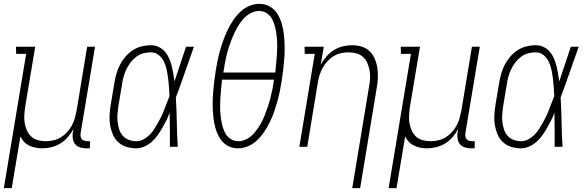

<svg xmlns="http://www.w3.org/2000/svg" viewBox="-38 -763 3058 998"><path d="M-18 215 98 -483H46L45 -520H145L93 -209Q90 -188 88.5 -166.5Q87 -145 90 -125Q93 -105 101.5 -86Q110 -67 124 -53.5Q138 -40 158.5 -34.5Q179 -29 201 -29Q220 -29 240 -33.5Q260 -38 278 -49Q296 -60 310.5 -76Q325 -92 335 -110Q345 -128 350.5 -147.5Q356 -167 360 -187L415 -520H456L381 -71Q380 -63 381 -54.5Q382 -46 387 -40Q392 -34 400.5 -31.5Q409 -29 417 -29H430L429 8H410Q394 8 379 3.5Q364 -1 354 -12Q344 -23 341 -39Q338 -55 340 -71L344 -93Q332 -71 315 -51Q298 -31 276 -17.5Q254 -4 229.5 2Q205 8 181 8Q163 8 146 4.5Q129 1 113.5 -6.5Q98 -14 86.5 -26.5Q75 -39 68 -54L23 215Z M671 8Q644 8 619.5 0.5Q595 -7 577 -23.5Q559 -40 549 -63Q539 -86 534.5 -111Q530 -136 531.5 -162.5Q533 -189 537 -215L557 -335Q561 -359 568 -382.5Q575 -406 586.5 -428Q598 -450 615 -469.5Q632 -489 653 -502.5Q674 -516 698.5 -522Q723 -528 746 -528Q768 -528 787 -519Q806 -510 819 -495Q832 -480 840.5 -461Q849 -442 854 -422Q859 -402 862.5 -381.5Q866 -361 869 -340Q884 -385 899 -430Q914 -475 929 -520H970Q946 -454 923.5 -388Q901 -322 876 -256Q880 -193 881 -128.5Q882 -64 886 0H845Q845 -44 845 -88Q845 -132 844 -177Q836 -156 826 -136Q816 -116 805 -97Q794 -78 781 -59.5Q768 -41 751 -26Q734 -11 712.5 -1.5Q691 8 671 8ZM671 -29Q690 -29 707 -38Q724 -47 738 -60.5Q752 -74 762.5 -90.5Q773 -107 782.5 -123.5Q792 -140 800.5 -157.5Q809 -175 815.5 -192.5Q822 -210 829 -227.5Q836 -245 843 -263Q842 -286 840.5 -309Q839 -332 836 -355Q833 -378 828.5 -400Q824 -422 814.5 -442Q805 -462 787.5 -476.5Q770 -491 746 -491Q727 -491 707.5 -486Q688 -481 671 -468.5Q654 -456 641.5 -439.5Q629 -423 620 -405Q611 -387 605.5 -368Q600 -349 597 -329L577 -209Q574 -189 572.5 -168.5Q571 -148 573.5 -128Q576 -108 582 -89.5Q588 -71 600.5 -57Q613 -43 632 -36Q651 -29 671 -29Z M1199 8Q1168 8 1143.5 -6.5Q1119 -21 1104.5 -45Q1090 -69 1082 -97Q1074 -125 1071 -154Q1068 -183 1067.5 -212.5Q1067 -242 1069 -272Q1071 -302 1074.5 -332Q1078 -362 1083 -393Q1087 -419 1092.5 -446Q1098 -473 1105.5 -499.5Q1113 -526 1122.5 -552.5Q1132 -579 1144 -604.5Q1156 -630 1172 -654.5Q1188 -679 1209 -699.5Q1230 -720 1256.5 -731.5Q1283 -743 1310 -743Q1341 -743 1365.5 -728.5Q1390 -714 1404.5 -690Q1419 -666 1427 -638Q1435 -610 1438 -581Q1441 -552 1441.5 -522.5Q1442 -493 1440 -463Q1438 -433 1434.5 -403Q1431 -373 1426 -342Q1422 -316 1416.5 -289Q1411 -262 1403.5 -235.5Q1396 -209 1387 -182.5Q1378 -156 1365.5 -130.5Q1353 -105 1337 -80.5Q1321 -56 1300 -35.5Q1279 -15 1252.5 -3.5Q1226 8 1199 8ZM1393 -386Q1395 -409 1397.5 -433Q1400 -457 1401.5 -480.5Q1403 -504 1403 -527Q1403 -550 1400.5 -573Q1398 -596 1393 -618Q1388 -640 1378.5 -660Q1369 -680 1350.5 -693Q1332 -706 1309 -706Q1285 -706 1262 -693Q1239 -680 1223 -660.5Q1207 -641 1194.5 -619Q1182 -597 1172.5 -574Q1163 -551 1155 -527.5Q1147 -504 1141 -480.5Q1135 -457 1131 -433.5Q1127 -410 1123 -386ZM1201 -29Q1225 -29 1247.5 -42Q1270 -55 1286 -74.5Q1302 -94 1315 -116Q1328 -138 1337 -161Q1346 -184 1354 -207.5Q1362 -231 1368 -254.5Q1374 -278 1378.5 -301.5Q1383 -325 1386 -349H1116Q1114 -326 1111.5 -302Q1109 -278 1107.5 -254.5Q1106 -231 1106 -208Q1106 -185 1108.5 -162Q1111 -139 1116 -117Q1121 -95 1130.5 -75Q1140 -55 1159 -42Q1178 -29 1201 -29Z M1793 215 1880 -311Q1884 -332 1885.5 -353.5Q1887 -375 1883.5 -395Q1880 -415 1872 -434Q1864 -453 1849.5 -466.5Q1835 -480 1815 -485.5Q1795 -491 1773 -491Q1754 -491 1734 -486.5Q1714 -482 1696 -471Q1678 -460 1663.5 -444Q1649 -428 1639 -410Q1629 -392 1623 -372.5Q1617 -353 1614 -333L1559 0H1518L1598 -483H1546L1545 -520H1645L1629 -427Q1641 -449 1658.5 -469Q1676 -489 1697.5 -502.5Q1719 -516 1743.5 -522Q1768 -528 1792 -528Q1818 -528 1842.5 -520.5Q1867 -513 1884 -496Q1901 -479 1910.5 -456Q1920 -433 1923.5 -408Q1927 -383 1926 -357Q1925 -331 1920 -305L1834 215Z M1982 215 2098 -483H2046L2045 -520H2145L2093 -209Q2090 -188 2088.5 -166.5Q2087 -145 2090 -125Q2093 -105 2101.5 -86Q2110 -67 2124 -53.5Q2138 -40 2158.5 -34.5Q2179 -29 2201 -29Q2220 -29 2240 -33.5Q2260 -38 2278 -49Q2296 -60 2310.5 -76Q2325 -92 2335 -110Q2345 -128 2350.5 -147.5Q2356 -167 2360 -187L2415 -520H2456L2381 -71Q2380 -63 2381 -54.5Q2382 -46 2387 -40Q2392 -34 2400.5 -31.5Q2409 -29 2417 -29H2430L2429 8H2410Q2394 8 2379 3.5Q2364 -1 2354 -12Q2344 -23 2341 -39Q2338 -55 2340 -71L2344 -93Q2332 -71 2315 -51Q2298 -31 2276 -17.5Q2254 -4 2229.5 2Q2205 8 2181 8Q2163 8 2146 4.5Q2129 1 2113.5 -6.5Q2098 -14 2086.5 -26.5Q2075 -39 2068 -54L2023 215Z M2671 8Q2644 8 2619.5 0.5Q2595 -7 2577 -23.5Q2559 -40 2549 -63Q2539 -86 2534.5 -111Q2530 -136 2531.5 -162.5Q2533 -189 2537 -215L2557 -335Q2561 -359 2568 -382.5Q2575 -406 2586.5 -428Q2598 -450 2615 -469.5Q2632 -489 2653 -502.5Q2674 -516 2698.5 -522Q2723 -528 2746 -528Q2768 -528 2787 -519Q2806 -510 2819 -495Q2832 -480 2840.5 -461Q2849 -442 2854 -422Q2859 -402 2862.5 -381.5Q2866 -361 2869 -340Q2884 -385 2899 -430Q2914 -475 2929 -520H2970Q2946 -454 2923.5 -388Q2901 -322 2876 -256Q2880 -193 2881 -128.5Q2882 -64 2886 0H2845Q2845 -44 2845 -88Q2845 -132 2844 -177Q2836 -156 2826 -136Q2816 -116 2805 -97Q2794 -78 2781 -59.5Q2768 -41 2751 -26Q2734 -11 2712.5 -1.5Q2691 8 2671 8ZM2671 -29Q2690 -29 2707 -38Q2724 -47 2738 -60.5Q2752 -74 2762.5 -90.5Q2773 -107 2782.5 -123.5Q2792 -140 2800.5 -157.5Q2809 -175 2815.5 -192.5Q2822 -210 2829 -227.5Q2836 -245 2843 -263Q2842 -286 2840.5 -309Q2839 -332 2836 -355Q2833 -378 2828.5 -400Q2824 -422 2814.5 -442Q2805 -462 2787.5 -476.5Q2770 -491 2746 -491Q2727 -491 2707.5 -486Q2688 -481 2671 -468.5Q2654 -456 2641.5 -439.5Q2629 -423 2620 -405Q2611 -387 2605.5 -368Q2600 -349 2597 -329L2577 -209Q2574 -189 2572.5 -168.5Q2571 -148 2573.5 -128Q2576 -108 2582 -89.5Q2588 -71 2600.5 -57Q2613 -43 2632 -36Q2651 -29 2671 -29Z"/></svg>

Font: Iosevka Curly Slab Extralight
Style: Italic
Weight: 200
Italic angle: -9°
Monospace: yes
Designer: Belleve Invis
Foundry: Belleve Invis
Version: Version 22.1.2; ttfautohint (v1.8.4)